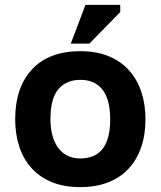

<svg xmlns="http://www.w3.org/2000/svg" viewBox="-20 -749 656 784"><path d="M42 -262Q42 -392 111 -466Q180 -540 308 -540Q375 -540 425 -519Q475 -498 508 -460.5Q541 -423 557.5 -372.5Q574 -322 574 -262Q574 -198 556 -146.5Q538 -95 504 -59Q470 -23 420.5 -4Q371 15 308 15Q240 15 190 -6Q140 -27 107 -64.5Q74 -102 58 -152.5Q42 -203 42 -262ZM186 -262Q186 -229 193 -200Q200 -171 214.5 -149.5Q229 -128 252 -115Q275 -102 308 -102Q430 -102 430 -262Q430 -297 423.5 -326.5Q417 -356 402.5 -377.5Q388 -399 364.5 -411Q341 -423 308 -423Q251 -423 218.5 -385Q186 -347 186 -262ZM329 -729H471V-700L345 -571H269Z"/></svg>

Font: PT Sans Caption
Style: Bold
Weight: 700
Designer: A.Korolkova, O.Umpeleva, V.Yefimov
Foundry: ParaType Ltd
Version: Version 2.003W OFL